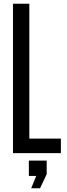

<svg xmlns="http://www.w3.org/2000/svg" viewBox="-20 -820 358 1028"><path d="M49.5 0V-800H137V-78H306V0ZM147 188 174 122H134.5V40H230V112.5L194.5 188Z"/></svg>

Font: Big Shoulders Display Thin SemiBold
Style: Regular
Weight: 600
Version: Version 2.002